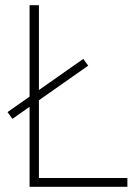

<svg xmlns="http://www.w3.org/2000/svg" viewBox="-20 -720 525 740"><path d="M28 -262 9 -288 301 -493 320 -467ZM94 0V-700H130V-34H471V0Z"/></svg>

Font: TitilliumWeb ExtraLight
Style: Regular
Weight: 400
Designer: Mohamed Gaber, Accademia di Belle Arti di Urbino and others
Foundry: Kief Type Foundry, Accademia di Belle Arti di Urbino and others
Version: Version 3.000; ttfautohint (v1.8.2)